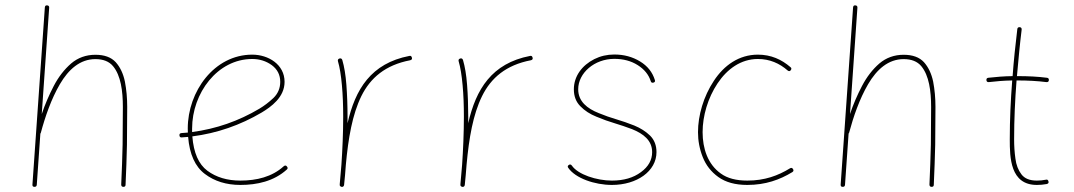

<svg xmlns="http://www.w3.org/2000/svg" viewBox="-20 -706 4107 734"><path d="M111.8 8.3C117.2 8.3 120.1 5.9 120.6 0.5L134.3 -195.3C135.3 -196.3 135.7 -197.3 136.2 -198.7C152.3 -258.8 175.8 -327.6 209 -384.3C242.2 -440.9 286.1 -480 344.7 -480C374.5 -480 397 -471.2 412.1 -453.1C441.9 -417.5 449.7 -357.9 449.7 -297.4C449.7 -248 449.2 -199.7 448.7 -152.8C447.8 -105.5 445.8 -54.7 443.4 -0.5C443.4 5.4 446.3 8.3 451.7 8.3C457 8.3 460 5.9 460 0.5C462.4 -53.7 464.4 -105 465.3 -152.3C465.8 -199.7 466.3 -248 466.3 -297.4C466.3 -331.1 463.4 -363.3 457.5 -394C451.2 -424.3 439.5 -449.2 422.4 -468.3C404.8 -487.3 378.9 -496.6 344.7 -496.6C309.1 -496.6 277.8 -485.4 252 -463.4C226.1 -440.9 203.6 -412.1 185.5 -377.4C167.5 -342.8 151.9 -306.6 139.6 -270L168 -676.3C168.5 -681.6 166 -685.1 160.2 -685.5C154.8 -686 151.9 -683.6 151.4 -677.2L104 -0.5C103.5 5.4 106 8.3 111.8 8.3Z M1076.2 -57.6C1080.6 -61 1080.6 -65.4 1076.7 -69.8C1073.2 -74.2 1068.8 -74.2 1064.5 -70.3C1020 -29.8 960.9 -15.6 898.9 -15.6C848.6 -15.6 806.6 -28.3 772.9 -53.2C739.3 -78.1 720.2 -122.1 715.3 -184.6C810.1 -196.8 898.4 -227.5 980.5 -275.9C1016.1 -297.4 1067.9 -334 1067.9 -393.1C1067.9 -459.5 1005.9 -497.1 944.3 -497.1C798.8 -497.1 697.8 -356 697.8 -214.8C697.8 -209.5 697.8 -204.6 698.2 -199.2C689.9 -198.7 682.1 -197.8 673.8 -197.3C668 -196.8 665.5 -193.8 666 -188.5C666.5 -182.6 669.4 -180.2 674.8 -180.7C683.1 -181.2 690.9 -182.1 699.2 -182.6C704.6 -116.2 726.1 -68.8 763.2 -41C799.8 -13.2 845.2 1 898.9 1C962.9 1 1026.9 -13.2 1076.2 -57.6ZM944.3 -480.5C972.2 -480.5 997.1 -472.7 1019 -457C1040.5 -440.9 1051.3 -419.9 1051.3 -393.1C1051.3 -368.7 1042.5 -348.1 1025.4 -331.5C1007.8 -314.9 989.7 -301.3 971.7 -290.5C892.1 -243.2 806.6 -213.4 714.4 -201.2V-214.8C714.4 -349.6 811 -480.5 944.3 -480.5Z M1286.1 8.3H1286.6C1290 8.8 1293 7.3 1294.4 3.9L1294.9 3.4V2.9L1295.4 1C1297.9 -22.9 1300.3 -48.8 1302.2 -76.7C1311.5 -177.7 1326.7 -267.6 1361.3 -338.4C1396 -408.7 1453.6 -457.5 1547.9 -475.6C1553.7 -477.1 1556.2 -480 1554.7 -485.4C1553.2 -491.2 1550.3 -493.7 1544.9 -492.2C1398.4 -463.9 1337.9 -364.7 1308.6 -234.9V-259.8C1308.6 -302.7 1307.1 -343.3 1304.2 -381.8C1301.3 -420.4 1295.9 -451.7 1288.6 -476.6C1286.6 -481.9 1283.2 -483.9 1277.8 -482.4C1272.5 -480.5 1270.5 -477.1 1272 -471.7C1278.8 -448.7 1283.7 -418 1287.1 -380.4C1290.5 -342.8 1292 -302.2 1292 -259.8C1292 -197.8 1289.1 -132.8 1285.2 -76.2C1283.2 -52.2 1280.8 -27.8 1278.8 -2.4V-1V-0.5C1278.3 3.4 1279.8 5.9 1283.2 7.3C1283.7 7.3 1283.7 7.3 1283.7 7.8H1284.2Z M1747.6 8.3H1748C1751.5 8.8 1754.4 7.3 1755.9 3.9L1756.3 3.4V2.9L1756.8 1C1759.3 -22.9 1761.7 -48.8 1763.7 -76.7C1772.9 -177.7 1788.1 -267.6 1822.8 -338.4C1857.4 -408.7 1915 -457.5 2009.3 -475.6C2015.1 -477.1 2017.6 -480 2016.1 -485.4C2014.6 -491.2 2011.7 -493.7 2006.3 -492.2C1859.9 -463.9 1799.3 -364.7 1770 -234.9V-259.8C1770 -302.7 1768.6 -343.3 1765.6 -381.8C1762.7 -420.4 1757.3 -451.7 1750 -476.6C1748 -481.9 1744.6 -483.9 1739.3 -482.4C1733.9 -480.5 1731.9 -477.1 1733.4 -471.7C1740.2 -448.7 1745.1 -418 1748.5 -380.4C1752 -342.8 1753.4 -302.2 1753.4 -259.8C1753.4 -197.8 1750.5 -132.8 1746.6 -76.2C1744.6 -52.2 1742.2 -27.8 1740.2 -2.4V-1V-0.5C1739.7 3.4 1741.2 5.9 1744.6 7.3C1745.1 7.3 1745.1 7.3 1745.1 7.8H1745.6Z M2478 -390.1C2483.4 -391.6 2485.4 -395 2483.4 -400.4C2474.1 -430.2 2455.6 -453.6 2426.8 -471.2C2397.9 -488.8 2365.2 -497.6 2328.6 -497.6C2300.8 -497.6 2275.4 -491.7 2252 -480C2204.6 -456.1 2173.8 -414.1 2173.8 -364.7C2173.8 -337.9 2182.1 -316.4 2198.7 -299.8C2215.3 -282.7 2235.8 -269.5 2260.3 -259.8C2284.7 -249.5 2308.1 -241.2 2331.1 -234.4C2352.1 -228 2374 -220.7 2396 -212.4C2439.9 -194.8 2473.1 -168.9 2473.1 -124.5C2473.1 -94.7 2459 -68.8 2430.2 -47.9C2401.4 -26.4 2364.7 -15.6 2319.3 -15.6C2261.2 -15.6 2189.5 -38.6 2166 -73.2C2162.6 -77.6 2158.7 -78.6 2154.3 -75.2C2149.9 -72.3 2149.4 -68.8 2152.3 -64.5C2179.7 -24.4 2253.9 1 2319.3 1C2414.6 1 2489.7 -51.3 2489.7 -124.5C2489.7 -150.4 2481.4 -171.4 2465.3 -187.5C2448.7 -203.6 2428.7 -216.3 2404.8 -226.1C2380.9 -235.4 2357.9 -243.7 2335.9 -250C2314 -256.3 2292 -264.2 2269.5 -273.4C2224.6 -291 2190.4 -318.4 2190.4 -364.7C2190.4 -426.8 2252.4 -481 2328.6 -481C2362.8 -481 2392.6 -473.1 2418 -457C2443.4 -440.9 2460 -420.4 2467.8 -395.5C2469.2 -390.6 2472.7 -388.7 2478 -390.1Z M3002.9 -437.5C3006.3 -441.9 3006.3 -445.8 3002 -449.2C2968.3 -478.5 2927.7 -497.1 2877.4 -497.1C2805.2 -497.1 2748 -456.5 2709 -397C2669.4 -337.4 2648.4 -264.6 2648.4 -200.7C2648.4 -168 2654.3 -136.2 2666.5 -105.5C2678.7 -74.7 2698.2 -49.3 2726.1 -29.3C2753.9 -9.3 2790.5 1 2836.9 1C2906.7 1 2961.4 -19 3008.8 -47.9C3013.7 -50.8 3014.6 -54.7 3011.7 -59.6C3008.8 -64.5 3004.9 -65.4 3000 -62.5C2954.6 -34.7 2903.8 -15.6 2836.9 -15.6C2794.4 -15.6 2760.7 -24.4 2735.8 -42.5C2685.5 -78.1 2666 -138.7 2666 -200.7C2666 -262.7 2686 -331.5 2723.1 -387.2C2760.3 -442.9 2813 -480.5 2877.4 -480.5C2922.4 -480.5 2960 -463.9 2991.2 -436.5C2995.6 -433.1 2999.5 -433.1 3002.9 -437.5Z M3201.7 8.3C3207 8.3 3210 5.9 3210.4 0.5L3224.1 -195.3C3225.1 -196.3 3225.6 -197.3 3226.1 -198.7C3242.2 -258.8 3265.6 -327.6 3298.8 -384.3C3332 -440.9 3376 -480 3434.6 -480C3464.4 -480 3486.8 -471.2 3502 -453.1C3531.7 -417.5 3539.6 -357.9 3539.6 -297.4C3539.6 -248 3539.1 -199.7 3538.6 -152.8C3537.6 -105.5 3535.6 -54.7 3533.2 -0.5C3533.2 5.4 3536.1 8.3 3541.5 8.3C3546.9 8.3 3549.8 5.9 3549.8 0.5C3552.2 -53.7 3554.2 -105 3555.2 -152.3C3555.7 -199.7 3556.2 -248 3556.2 -297.4C3556.2 -331.1 3553.2 -363.3 3547.4 -394C3541 -424.3 3529.3 -449.2 3512.2 -468.3C3494.6 -487.3 3468.8 -496.6 3434.6 -496.6C3398.9 -496.6 3367.7 -485.4 3341.8 -463.4C3315.9 -440.9 3293.5 -412.1 3275.4 -377.4C3257.3 -342.8 3241.7 -306.6 3229.5 -270L3257.8 -676.3C3258.3 -681.6 3255.9 -685.1 3250 -685.5C3244.6 -686 3241.7 -683.6 3241.2 -677.2L3193.8 -0.5C3193.4 5.4 3195.8 8.3 3201.7 8.3Z M3989.7 -399.4C3990.2 -404.8 3987.8 -408.2 3982.4 -408.7C3948.2 -413.1 3911.1 -415 3870.6 -415H3867.7C3873 -474.1 3878.4 -533.7 3885.7 -592.8C3886.2 -598.1 3883.8 -601.6 3878.4 -602.1C3873 -602.5 3869.6 -600.1 3869.1 -594.7C3861.8 -534.7 3855.5 -475.1 3851.1 -415C3818.8 -414.6 3788.1 -412.1 3758.3 -408.7C3752.9 -408.2 3750.5 -404.8 3751 -399.4C3751.5 -394 3754.9 -391.6 3760.3 -392.1C3788.6 -395.5 3818.4 -397.9 3849.6 -398.4C3843.8 -324.2 3840.3 -249.5 3840.3 -173.3C3840.3 -104 3841.8 1 3943.8 1C3956.1 1 3968.8 0 3981.4 -2.4C3987.3 -3.9 3989.7 -6.8 3988.3 -12.2C3986.8 -18.1 3983.9 -20.5 3978.5 -19C3966.8 -16.6 3955.1 -15.6 3943.8 -15.6C3916.5 -15.6 3897 -23.4 3884.8 -39.6C3872.6 -55.7 3864.7 -75.7 3861.8 -100.1C3858.4 -124 3856.9 -148.4 3856.9 -173.3C3856.9 -249.5 3860.4 -324.2 3866.2 -398.4H3870.6C3909.2 -398.4 3945.8 -396.5 3980.5 -392.1C3985.8 -391.6 3989.3 -394 3989.7 -399.4Z"/></svg>

Font: Mikhak Thin
Style: Regular
Weight: 100
Designer: Amin Abedi
Version: Version 3.2